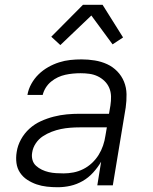

<svg xmlns="http://www.w3.org/2000/svg" viewBox="-20 -777 640 805"><path d="M222 8Q199 8 176.5 5.5Q154 3 133.5 -4Q113 -11 94.5 -23Q76 -35 64 -53Q52 -71 49 -93.5Q46 -116 50 -140Q54 -167 68 -192.5Q82 -218 103.5 -237.5Q125 -257 151.5 -269Q178 -281 205.5 -288Q233 -295 260 -297.5Q287 -300 314 -300H437L443 -335Q446 -354 445.5 -373Q445 -392 438 -408.5Q431 -425 418 -437.5Q405 -450 389 -457.5Q373 -465 355 -467.5Q337 -470 318 -470Q302 -470 286 -468.5Q270 -467 254 -463.5Q238 -460 223 -453Q208 -446 194.5 -435Q181 -424 172 -409.5Q163 -395 159 -379H95Q99 -403 111.5 -425.5Q124 -448 142 -465.5Q160 -483 182 -495.5Q204 -508 227.5 -515.5Q251 -523 274.5 -525.5Q298 -528 322 -528Q350 -528 377.5 -523.5Q405 -519 429 -508Q453 -497 471.5 -478Q490 -459 500 -434.5Q510 -410 510.5 -382Q511 -354 507 -326L453 0H388L404 -99Q390 -75 370.5 -53.5Q351 -32 326.5 -18Q302 -4 275.5 2Q249 8 222 8ZM247 -50Q267 -50 288 -54Q309 -58 329 -68Q349 -78 365.5 -93.5Q382 -109 393.5 -127.5Q405 -146 412 -166.5Q419 -187 422 -208L428 -243H314Q295 -243 275 -241.5Q255 -240 235.5 -236Q216 -232 196.5 -224.5Q177 -217 159.5 -205.5Q142 -194 130 -176Q118 -158 115 -138Q112 -122 116 -107Q120 -92 131 -82Q142 -72 155.5 -65.5Q169 -59 184 -55.5Q199 -52 215 -51Q231 -50 247 -50ZM233 -588 195 -623 328 -757H410L496 -620L452 -591L363 -712Z"/></svg>

Font: Iosevka Light Extended Oblique
Style: Regular
Weight: 300
Width: 7
Italic angle: -9°
Monospace: yes
Designer: Belleve Invis
Foundry: Belleve Invis
Version: Version 32.5.0; ttfautohint (v1.8.4)